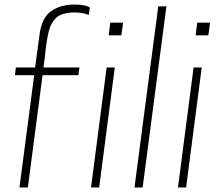

<svg xmlns="http://www.w3.org/2000/svg" viewBox="-20 -828 969 848"><path d="M103 0H66L131 -496H46L50 -530H135Q145 -604 155 -677.5Q165 -751 207 -779.5Q249 -808 308 -808Q356 -808 377 -795L372 -762Q345 -773 309 -773Q255 -773 229.5 -750.5Q204 -728 194 -684Q184 -640 178 -575L172 -530H331L326 -496H168Z M418 0H382L451 -530H487ZM516 -672H460L467 -728H524Z M610 0H574L679 -800H715Z M802 0H766L835 -530H871ZM900 -672H844L851 -728H908Z"/></svg>

Font: Tanohe Sans ExtraLight
Style: Italic
Weight: 200
Designer: Village Type and Design LLC & Cristiano Sobral
Foundry: Cooper Hewitt Smithsonian Design Museum
Version: Version 1.00;September 29, 2021;FontCreator 13.0.0.2655 64-b